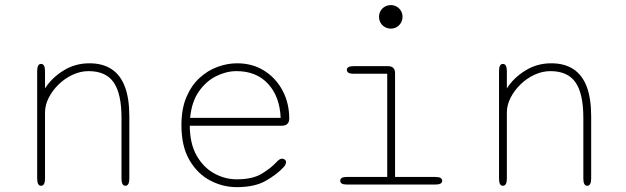

<svg xmlns="http://www.w3.org/2000/svg" viewBox="-20 -742 2516 772"><path d="M484.5 5Q468.5 5 468.5 -24V-269Q468.5 -365 437.2 -410.5Q406 -456 336 -456Q303.5 -456 272.2 -441.5Q241 -427 216 -402.8Q191 -378.5 176 -349Q161 -319.5 161 -290V-24Q161 5 145 5Q129.5 5 129.5 -24V-456.5Q129.5 -485 145 -485Q161 -485 161 -456.5V-386.5Q188 -429 235 -458.2Q282 -487.5 339.5 -487.5Q392.5 -487.5 428.2 -464.2Q464 -441 482 -393.8Q500 -346.5 500 -274V-24Q500 -10 496 -2.5Q492 5 484.5 5Z M932 10.5Q876.5 10.5 825.5 -16Q774.5 -42.5 742 -97.8Q709.5 -153 709.5 -239Q709.5 -304.5 729.5 -351.5Q749.5 -398.5 782.5 -428.8Q815.5 -459 855 -473.2Q894.5 -487.5 933 -487.5Q995.5 -487.5 1042.8 -457.5Q1090 -427.5 1116.5 -377.2Q1143 -327 1143 -265Q1143 -251 1135.2 -243.8Q1127.5 -236.5 1114 -236.5H743Q743.5 -164 770.8 -116.2Q798 -68.5 841.2 -44.8Q884.5 -21 932 -21Q996 -21 1033 -43.8Q1070 -66.5 1091 -89.5Q1097.5 -96.5 1102.8 -100.2Q1108 -104 1114 -104Q1120 -104 1125 -100.2Q1130 -96.5 1130 -90Q1130 -85 1127.5 -79.8Q1125 -74.5 1119.5 -69Q1095 -42 1050 -15.8Q1005 10.5 932 10.5ZM744.5 -268H1108.5Q1105 -353.5 1058 -404.8Q1011 -456 931 -456Q890 -456 849.2 -435.8Q808.5 -415.5 779.5 -374Q750.5 -332.5 744.5 -268Z M1374.5 -30.5H1537V-445.5H1401.5Q1387.5 -445.5 1381 -449.8Q1374.5 -454 1374.5 -461Q1374.5 -468 1381 -472Q1387.5 -476 1401.5 -476H1540Q1568.5 -476 1568.5 -447.5V-30.5H1731Q1745 -30.5 1751.5 -26.5Q1758 -22.5 1758 -15Q1758 -8 1751.5 -4Q1745 0 1731 0H1374.5Q1360.5 0 1354.2 -4Q1348 -8 1348 -15Q1348 -22.5 1354.2 -26.5Q1360.5 -30.5 1374.5 -30.5ZM1504 -674.5Q1504 -687.5 1510.2 -698.2Q1516.5 -709 1527.5 -715.2Q1538.5 -721.5 1551.5 -721.5Q1564.5 -721.5 1575.2 -715.2Q1586 -709 1592.2 -698.2Q1598.5 -687.5 1598.5 -674.5Q1598.5 -661.5 1592.2 -650.5Q1586 -639.5 1575.2 -633.2Q1564.5 -627 1551.5 -627Q1538.5 -627 1527.5 -633.2Q1516.5 -639.5 1510.2 -650.5Q1504 -661.5 1504 -674.5Z M2341.5 5Q2325.5 5 2325.5 -24V-269Q2325.5 -365 2294.2 -410.5Q2263 -456 2193 -456Q2160.5 -456 2129.2 -441.5Q2098 -427 2073 -402.8Q2048 -378.5 2033 -349Q2018 -319.5 2018 -290V-24Q2018 5 2002 5Q1986.5 5 1986.5 -24V-456.5Q1986.5 -485 2002 -485Q2018 -485 2018 -456.5V-386.5Q2045 -429 2092 -458.2Q2139 -487.5 2196.5 -487.5Q2249.5 -487.5 2285.2 -464.2Q2321 -441 2339 -393.8Q2357 -346.5 2357 -274V-24Q2357 -10 2353 -2.5Q2349 5 2341.5 5Z"/></svg>

Font: Sono ExtraLight
Style: Regular
Weight: 200
Designer: Tyler Finck
Foundry: Tyler Finck
Version: Version 2.112